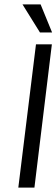

<svg xmlns="http://www.w3.org/2000/svg" viewBox="-20 -850 256 870"><path d="M136 0 215 -649H143L63 0ZM216 -703 164 -830H82L161 -703Z"/></svg>

Font: Gamestation Condensed
Style: Italic
Weight: 400
Width: 3
Designer: Jonas Hecksher
Foundry: Jonas Hecksher, Playtypeª, e-types AS
Version: Version 1.003